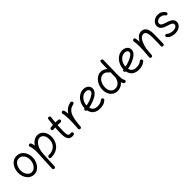

<svg xmlns="http://www.w3.org/2000/svg" viewBox="343 -2296 4139 4139"><g transform="rotate(-45 2412.5 -226.5)"><path d="M289.1 -525.4Q344.7 -525.4 386.5 -502Q428.2 -478.5 456.3 -440.2Q484.4 -401.9 498.3 -355.5Q512.2 -309.1 512.2 -262.7Q512.2 -211.4 496.6 -159.9Q481 -108.4 450.9 -65.7Q420.9 -22.9 377 3.2Q333 29.3 275.9 29.3Q223.1 29.3 181.9 6.6Q140.6 -16.1 112.1 -54.2Q83.5 -92.3 68.4 -139.9Q53.2 -187.5 53.2 -237.3Q53.2 -288.6 67.6 -339.4Q82 -390.1 111.3 -432.4Q140.6 -474.6 184.8 -500Q229 -525.4 289.1 -525.4ZM289.1 -452.1Q238.8 -452.1 202.4 -422.9Q166 -393.6 146.7 -345Q127.4 -296.4 127.4 -237.3Q127.4 -182.6 147 -138.9Q166.5 -95.2 200.2 -69.6Q233.9 -43.9 275.9 -43.9Q322.3 -43.9 359.1 -74.5Q396 -105 417.5 -155Q439 -205.1 439 -262.7Q439 -313.5 420.4 -356.7Q401.9 -399.9 368.2 -426Q334.5 -452.1 289.1 -452.1Z M753.9 -7.3Q753.9 -22.9 764.9 -33.4Q775.9 -43.9 791 -43.9Q863.8 -43.9 912.4 -65.7Q960.9 -87.4 989.7 -122.6Q1018.6 -157.7 1030.8 -198.5Q1043 -239.3 1043 -277.3Q1043 -339.8 1024.4 -378.2Q1005.9 -416.5 977.5 -434.3Q949.2 -452.1 918.9 -452.1Q889.6 -452.1 857.4 -433.6Q825.2 -415 796.6 -376.7Q768.1 -338.4 748.8 -279.8Q729.5 -221.2 726.1 -140.6Q726.1 -137.7 725.6 -134.8Q725.1 -126.5 724.6 -121.6L709 213.4Q708.5 228.5 697.3 238.5Q686 248.5 670.4 248Q655.3 247.1 645.3 235.8Q635.3 224.6 635.7 209.5L651.4 -125.5Q654.3 -173.3 656.2 -215.3Q658.2 -257.3 658.2 -294.4Q658.2 -345.2 651.9 -388.9Q645.5 -432.6 632.8 -458Q626.5 -471.7 631.3 -486.1Q636.2 -500.5 649.9 -506.8Q663.6 -513.7 678.2 -509Q692.9 -504.4 699.2 -490.7Q708.5 -471.2 714.8 -449Q721.2 -426.8 725.1 -402.8Q761.7 -460.9 812 -493.2Q862.3 -525.4 918.9 -525.4Q974.6 -525.4 1019.3 -494.9Q1064 -464.4 1090.1 -408.7Q1116.2 -353 1116.2 -277.3Q1116.2 -228.5 1099.1 -175Q1082 -121.6 1043.9 -75.2Q1005.9 -28.8 943.6 0.2Q881.3 29.3 791 29.3Q775.9 29.3 764.9 18.6Q753.9 7.8 753.9 -7.3Z M1508.8 -396Q1506.8 -380.9 1494.9 -371.6Q1482.9 -362.3 1468.3 -364.3Q1428.2 -369.1 1383.8 -370.1Q1380.4 -321.3 1378.4 -272.2Q1376.5 -223.1 1376.5 -173.3Q1376.5 -142.1 1379.6 -112.3Q1382.8 -82.5 1395.3 -63.2Q1407.7 -43.9 1435.1 -43.9Q1448.7 -43.9 1464.8 -46.9Q1479.5 -49.8 1491.9 -41Q1504.4 -32.2 1507.3 -17.6Q1510.3 -2.9 1501.5 9.8Q1492.7 22.5 1478 25.4Q1466.3 27.3 1455.6 28.3Q1444.8 29.3 1435.1 29.3Q1389.6 29.3 1363 8.5Q1336.4 -12.2 1323.5 -44.2Q1310.5 -76.2 1306.9 -110.8Q1303.2 -145.5 1303.2 -173.3Q1303.2 -222.7 1305.2 -271.5Q1307.1 -320.3 1310.5 -368.7Q1282.2 -367.2 1254.9 -364.3Q1240.2 -362.3 1228 -371.6Q1215.8 -380.9 1214.4 -396Q1212.4 -410.6 1221.7 -422.9Q1231 -435.1 1246.1 -436.5Q1279.8 -440.9 1316.4 -442.4Q1319.8 -481.4 1324 -520.5Q1328.1 -559.6 1332.5 -598.1Q1334 -612.8 1345.9 -622.3Q1357.9 -631.8 1373 -629.9Q1387.7 -628.4 1397.2 -616.5Q1406.7 -604.5 1404.8 -589.4Q1400.4 -552.7 1396.5 -516.1Q1392.6 -479.5 1389.6 -442.9Q1412.1 -442.4 1434.1 -440.9Q1456.1 -439.5 1477.5 -436.5Q1492.2 -434.6 1501.7 -422.6Q1511.2 -410.6 1508.8 -396Z M1670.9 36.6Q1666 36.1 1661.6 34.2Q1661.6 34.2 1661.6 34.2Q1660.6 33.7 1660.2 33.7Q1642.6 25.9 1638.7 7.3Q1638.7 6.8 1638.7 6.3Q1638.7 6.3 1638.7 5.4Q1637.7 1 1638.2 -3.9Q1638.2 -5.9 1638.7 -7.3Q1640.1 -24.9 1641.6 -42.2Q1643.1 -59.6 1644.5 -76.7Q1647.5 -119.1 1649.4 -166.3Q1651.4 -213.4 1651.4 -259.8Q1651.4 -322.3 1646.7 -377.7Q1642.1 -433.1 1632.8 -463.9Q1628.4 -478 1636 -491.7Q1643.6 -505.4 1657.7 -509.3Q1671.9 -513.7 1685.5 -506.3Q1699.2 -499 1703.1 -484.9Q1709.5 -463.4 1713.9 -436.8Q1718.3 -410.2 1720.7 -379.9Q1751 -431.6 1800.8 -468.5Q1850.6 -505.4 1927.2 -520Q1941.9 -522.9 1954.6 -514.2Q1967.3 -505.4 1970.2 -490.7Q1973.1 -476.1 1964.4 -463.4Q1955.6 -450.7 1940.9 -447.8Q1877.4 -435.5 1836.9 -403.8Q1796.4 -372.1 1772.9 -323.2Q1749.5 -274.4 1737.3 -210.7Q1725.1 -147 1717.8 -70.8Q1714.8 -31.2 1711.4 3.9Q1710.9 8.8 1709 13.2Q1709 13.2 1709 13.2Q1708.5 14.2 1708.5 14.6Q1700.7 32.2 1682.1 36.1Q1681.6 36.1 1681.2 36.1Q1680.7 36.1 1680.2 36.1Q1675.8 37.1 1670.9 36.6Z M2477.1 -36.6Q2434.1 2 2382.8 15.6Q2331.5 29.3 2280.8 29.3Q2199.2 29.3 2137.7 -12Q2076.2 -53.2 2057.6 -144.5Q2043.9 -145 2034.2 -154.8Q2024.4 -164.6 2023.4 -178.2Q2022.5 -191.9 2030.5 -202.6Q2038.6 -213.4 2051.3 -216.3Q2051.8 -273.4 2071.3 -328.6Q2090.8 -383.8 2127 -428.2Q2163.1 -472.7 2213.6 -499Q2264.2 -525.4 2326.2 -525.4Q2361.8 -525.4 2396.7 -510.5Q2431.6 -495.6 2454.8 -466.1Q2478 -436.5 2478 -393.1Q2478 -354.5 2460.2 -324.7Q2442.4 -294.9 2418.5 -274.7Q2394.5 -254.4 2376.5 -243.7Q2260.7 -174.8 2131.3 -152.8Q2145 -95.7 2183.8 -69.8Q2222.7 -43.9 2280.8 -43.9Q2324.2 -43.9 2362.1 -54.9Q2399.9 -65.9 2427.2 -91.3Q2438.5 -101.1 2453.9 -100.6Q2469.2 -100.1 2479.5 -88.9Q2489.3 -77.6 2488.8 -62.3Q2488.3 -46.9 2477.1 -36.6ZM2324.2 -452.1Q2269.5 -452.1 2224.9 -420.7Q2180.2 -389.2 2153.1 -337.6Q2126 -286.1 2124.5 -225.6Q2181.6 -235.4 2235.4 -254.6Q2289.1 -273.9 2336.4 -302.2Q2366.7 -319.8 2386.7 -340.6Q2406.7 -361.3 2406.7 -387.7Q2406.7 -417.5 2382.6 -434.8Q2358.4 -452.1 2324.2 -452.1Z M2853 -524.9Q2933.6 -524.9 2997.1 -464.4L3001.5 -665.5Q3002 -680.7 3012.9 -691.2Q3023.9 -701.7 3039.1 -701.2Q3054.2 -700.7 3064.7 -689.9Q3075.2 -679.2 3074.7 -664.1L3065.4 -249Q3065.4 -175.3 3067.9 -135Q3070.3 -94.7 3075.7 -75.7Q3081.1 -56.6 3089.8 -45.4Q3099.6 -33.7 3097.7 -18.3Q3095.7 -2.9 3084.5 6.8Q3072.8 16.1 3057.4 14.4Q3042 12.7 3032.2 1.5Q3012.2 -23.4 3002.9 -57.6Q2970.2 -17.6 2923.8 5.9Q2877.4 29.3 2822.3 29.3Q2756.3 29.3 2707.5 -3.2Q2658.7 -35.6 2632.1 -92Q2605.5 -148.4 2605.5 -220.7Q2605.5 -277.8 2623.5 -332.3Q2641.6 -386.7 2674.8 -430.2Q2708 -473.6 2753.2 -499.3Q2798.3 -524.9 2853 -524.9ZM2679.7 -219.7Q2679.7 -140.1 2717 -92Q2754.4 -43.9 2823.2 -43.9Q2890.6 -43.9 2934.6 -91.3Q2978.5 -138.7 2991.7 -213.4Q2991.7 -214.8 2992.2 -215.8Q2992.2 -224.1 2992.2 -232.7Q2992.2 -241.2 2992.2 -250L2995.1 -374Q2973.6 -374.5 2964.4 -392.1Q2941.9 -421.9 2912.8 -436.8Q2883.8 -451.7 2852.1 -451.7Q2800.8 -451.7 2762 -418.2Q2723.1 -384.8 2701.4 -331.8Q2679.7 -278.8 2679.7 -219.7Z M3662.6 -36.6Q3619.6 2 3568.4 15.6Q3517.1 29.3 3466.3 29.3Q3384.8 29.3 3323.2 -12Q3261.7 -53.2 3243.2 -144.5Q3229.5 -145 3219.7 -154.8Q3210 -164.6 3209 -178.2Q3208 -191.9 3216.1 -202.6Q3224.1 -213.4 3236.8 -216.3Q3237.3 -273.4 3256.8 -328.6Q3276.4 -383.8 3312.5 -428.2Q3348.6 -472.7 3399.2 -499Q3449.7 -525.4 3511.7 -525.4Q3547.4 -525.4 3582.3 -510.5Q3617.2 -495.6 3640.4 -466.1Q3663.6 -436.5 3663.6 -393.1Q3663.6 -354.5 3645.8 -324.7Q3627.9 -294.9 3604 -274.7Q3580.1 -254.4 3562 -243.7Q3446.3 -174.8 3316.9 -152.8Q3330.6 -95.7 3369.4 -69.8Q3408.2 -43.9 3466.3 -43.9Q3509.8 -43.9 3547.6 -54.9Q3585.4 -65.9 3612.8 -91.3Q3624 -101.1 3639.4 -100.6Q3654.8 -100.1 3665 -88.9Q3674.8 -77.6 3674.3 -62.3Q3673.8 -46.9 3662.6 -36.6ZM3509.8 -452.1Q3455.1 -452.1 3410.4 -420.7Q3365.7 -389.2 3338.6 -337.6Q3311.5 -286.1 3310.1 -225.6Q3367.2 -235.4 3420.9 -254.6Q3474.6 -273.9 3522 -302.2Q3552.2 -319.8 3572.3 -340.6Q3592.3 -361.3 3592.3 -387.7Q3592.3 -417.5 3568.1 -434.8Q3543.9 -452.1 3509.8 -452.1Z M3813 -7.3Q3822.8 -111.8 3827.6 -185.5Q3832.5 -259.3 3832.5 -315.9Q3832.5 -363.3 3829.3 -403.1Q3826.2 -442.9 3819.3 -482.9Q3816.9 -500 3825.4 -510Q3834 -520 3846.2 -523.4Q3860.4 -526.9 3874.8 -520Q3889.2 -513.2 3891.6 -494.6Q3896 -468.8 3898.9 -443.1Q3901.9 -417.5 3903.3 -391.1Q3935.5 -447.3 3980.5 -486.1Q4025.4 -524.9 4085.4 -524.9Q4142.1 -524.9 4176 -495.1Q4210 -465.3 4225.3 -416.5Q4240.7 -367.7 4240.7 -310.5Q4240.7 -234.4 4239.7 -157.7Q4238.8 -81.1 4234.9 0.5Q4234.4 14.2 4224.4 25.1Q4214.4 36.1 4197.3 36.1Q4179.2 36.1 4169.9 25.4Q4160.6 14.6 4161.1 0Q4165 -69.8 4166 -130.4Q4167 -190.9 4167 -251.5Q4167 -308.6 4159.9 -354Q4152.8 -399.4 4133.5 -425.5Q4114.3 -451.7 4077.6 -451.7Q4041 -451.7 4013.2 -428.2Q3985.4 -404.8 3964.4 -366.5Q3943.4 -328.1 3928.2 -282.2Q3913.1 -236.3 3901.9 -190.9Q3901.4 -189.5 3901.4 -188.5Q3898.9 -148.4 3895 -101.8Q3891.1 -55.2 3885.7 -0.5Q3883.8 17.1 3871.3 24.9Q3858.9 32.7 3844.7 31.2Q3831.5 30.3 3821.5 20.5Q3811.5 10.7 3813 -7.3Z M4756.3 -390.1Q4747.1 -379.4 4733.2 -378.9Q4719.2 -378.4 4706.5 -387.7Q4689.5 -417.5 4656.5 -435.1Q4623.5 -452.6 4584 -452.6Q4538.6 -452.6 4507.6 -427.2Q4476.6 -401.9 4476.6 -367.2Q4476.6 -341.3 4495.1 -324.5Q4513.7 -307.6 4541.7 -296.6Q4569.8 -285.6 4599.6 -276.9Q4627.4 -268.6 4658.2 -257.1Q4689 -245.6 4715.8 -228.5Q4742.7 -211.4 4759.3 -185.3Q4775.9 -159.2 4775.9 -121.6Q4775.9 -78.1 4749.5 -43.9Q4723.1 -9.8 4678.2 9.8Q4633.3 29.3 4577.1 29.3Q4518.1 29.3 4465.3 8.5Q4412.6 -12.2 4386.7 -48.8Q4377.9 -61.5 4381.1 -76.2Q4384.3 -90.8 4396.5 -99.1Q4408.7 -107.4 4420.4 -104.2Q4432.1 -101.1 4439.9 -94.7Q4459.5 -72.3 4501 -58.1Q4542.5 -43.9 4584.5 -43.9Q4635.3 -43.9 4668.9 -65.7Q4702.6 -87.4 4702.6 -120.1Q4702.6 -145 4684.6 -160.9Q4666.5 -176.8 4638.9 -187.5Q4611.3 -198.2 4582.5 -206.5Q4554.2 -215.3 4522.9 -226.8Q4491.7 -238.3 4464.4 -256.1Q4437 -273.9 4420.2 -301Q4403.3 -328.1 4403.3 -367.2Q4403.3 -411.1 4428.5 -447Q4453.6 -482.9 4495.4 -504.4Q4537.1 -525.9 4586.4 -525.9Q4644 -525.9 4686.8 -503.4Q4729.5 -481 4754.4 -440.4Q4765.6 -430.2 4765.9 -415.5Q4766.1 -400.9 4756.3 -390.1Z"/></g></svg>

Font: Mikhak-FD Regular
Style: FD-Regular
Weight: 400
Designer: Amin Abedi
Version: Version 3.2